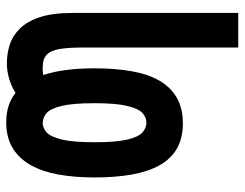

<svg xmlns="http://www.w3.org/2000/svg" viewBox="-102 -478 765 600"><g transform="rotate(-90 280.0 -177.5)"><path d="M432 185V-299Q432 -345 427.5 -372.5Q423 -400 410 -413Q397 -426 371 -426Q365 -426 359 -426Q353 -426 346 -424Q357 -391 362 -351Q367 -311 367 -264Q367 -200 358 -148.5Q349 -97 328.5 -61.5Q308 -26 275 -7Q242 12 195 12Q149 12 116.5 -6.5Q84 -25 64 -61Q44 -97 35 -148Q26 -199 26 -264Q26 -326 35 -376.5Q44 -427 64.5 -463.5Q85 -500 118 -520Q151 -540 198 -540Q227 -540 250 -532.5Q273 -525 290 -511Q311 -524 335 -531Q359 -538 383 -538Q413 -538 441 -529Q469 -520 491.5 -497Q514 -474 527 -434.5Q540 -395 540 -333V185ZM197 -102Q214 -102 227.5 -114.5Q241 -127 249.5 -162Q258 -197 258 -264Q258 -332 249.5 -367Q241 -402 227 -414Q213 -426 196 -426Q180 -426 166.5 -413.5Q153 -401 144.5 -366.5Q136 -332 136 -264Q136 -196 144.5 -161Q153 -126 167 -114Q181 -102 197 -102Z"/></g></svg>

Font: Ubuntu Sans Mono
Style: Bold
Weight: 700
Monospace: yes
Designer: Dalton Maag Ltd
Foundry: Dalton Maag Ltd
Version: Version 1.006